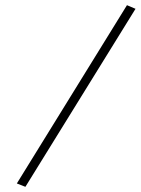

<svg xmlns="http://www.w3.org/2000/svg" viewBox="-20 -720 543 741"><path d="M78 1 45 -12 470 -700 503 -686Z"/></svg>

Font: TitilliumWebThinItalic
Style: Thin Italic
Weight: 200
Italic angle: -13°
Version: Version 1.001;PS 57.000;hotconv 1.0.70;makeotf.lib2.5.55311